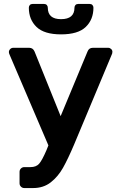

<svg xmlns="http://www.w3.org/2000/svg" viewBox="-20 -762 612 972"><path d="M528 -520Q536 -520 542.5 -514Q549 -508 549 -500Q549 -491 545 -484L355 -30Q324 43 299 87.5Q274 132 237 161Q200 190 148 190H103Q93 190 86 183Q79 176 79 166V108Q79 98 86 91Q93 84 103 84H134Q163 84 178 67Q193 50 215 -1L225 -26L29 -484Q25 -493 25 -498Q25 -507 31.5 -513.5Q38 -520 47 -520H128Q147 -520 155 -501L287 -174L423 -501Q430 -520 450 -520ZM289 -588Q204 -588 165 -625.5Q126 -663 126 -723Q126 -731 131 -736.5Q136 -742 145 -742H203Q212 -742 217 -736.5Q222 -731 222 -723Q222 -665 289 -665Q357 -665 357 -723Q357 -731 362 -736.5Q367 -742 376 -742H434Q443 -742 448 -736.5Q453 -731 453 -723Q453 -663 414 -625.5Q375 -588 289 -588Z"/></svg>

Font: Rubik AZ
Style: Regular
Weight: 500
Designer: Hubert and Fischer
Foundry: Hubert & Fischer
Version: Version 2.000